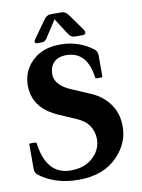

<svg xmlns="http://www.w3.org/2000/svg" viewBox="-100 -988 785 1065"><g transform="rotate(-10 293.0 -455.5)"><path d="M259.3 -921.4H324.7Q344.7 -921.4 361.8 -897.5L424.3 -809.6Q433.6 -796.4 433.6 -789.1Q433.6 -776.4 414.6 -776.4H373.5Q350.6 -776.4 337.9 -796.4L277.8 -890.1L212.9 -790.5Q203.6 -776.4 185.5 -776.4H160.6Q147.5 -776.4 147.5 -786.1Q147.5 -792.5 152.3 -799.3L222.2 -897.5Q239.3 -921.4 259.3 -921.4ZM256.8 9.8Q124.5 9.8 36.1 -57.6Q19.5 -70.3 19.5 -93.8V-228.5Q19.5 -235.8 26.9 -235.8H53.7Q60.1 -235.8 61 -228.5Q85 -48.8 222.2 -48.8Q304.7 -48.8 352.5 -97.7Q394 -139.6 394 -196.3Q394 -235.8 372.6 -269.5Q352.1 -302.7 302.2 -324.2L207.5 -365.2Q145.5 -392.1 112.3 -430.7Q67.9 -481.9 67.9 -554.7Q67.9 -596.2 83.5 -631.3Q103 -675.3 146.5 -708Q199.2 -747.1 285.6 -747.1Q388.2 -747.1 467.3 -686.5Q483.9 -673.8 483.9 -650.4V-534.7Q483.9 -527.3 476.6 -527.3H450.7Q444.3 -527.3 443.4 -534.7Q423.8 -683.1 306.2 -683.1Q259.8 -683.1 235.4 -657.2Q212.4 -632.3 212.4 -593.3Q212.4 -558.1 238.8 -531.7Q260.3 -509.8 300.3 -492.7L403.3 -448.7Q476.6 -417.5 515.6 -356Q546.9 -306.6 546.9 -238.3Q546.9 -148.4 479 -75.7Q399.9 9.8 256.8 9.8Z"/></g></svg>

Font: Simply Serif
Style: Bold
Weight: 700
Designer: Wojciech Kalinowski "wmk69" (wmk69@o2.pl)
Foundry: Wojciech Kalinowski "wmk69" (wmk69@o2.pl)
Version: Version 1.0.0; 2022-02-18